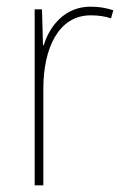

<svg xmlns="http://www.w3.org/2000/svg" viewBox="-20 -556 374 576"><path d="M252 -536C174 -536 129 -478 111 -420H109L106 -528H84V0H110V-290C110 -410 155 -510 252 -510C276 -510 295 -507 313 -501L320 -525C300 -532 277 -536 252 -536Z"/></svg>

Font: Noto Sans Devanagari SemiCondensed Thin
Style: Regular
Weight: 100
Width: 4
Designer: Jelle Bosma - Monotype Design Team
Foundry: Monotype Imaging Inc.
Version: Version 2.004